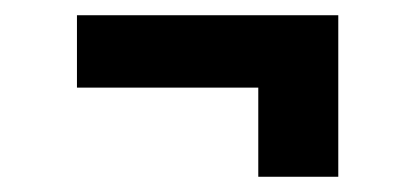

<svg xmlns="http://www.w3.org/2000/svg" viewBox="-20 -386 540 252"><path d="M319 -154V-271H81V-366H424V-154Z"/></svg>

Font: Inconsolata
Style: Bold
Weight: 700
Monospace: yes
Designer: Raph Levien, Cyreal, Brenton Simpson
Foundry: Raph Levien, Cyreal, Google
Version: Version 3.100; ttfautohint (v1.8.4.7-5d5b)